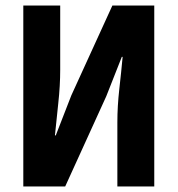

<svg xmlns="http://www.w3.org/2000/svg" viewBox="-20 -672 640 692"><path d="M64 0V-652H197V-421Q197 -363 190 -299.5Q183 -236 178 -184H181L237 -328L385 -652H536V0H403V-231Q403 -289 410 -351Q417 -413 422 -467H419L363 -325L215 0Z"/></svg>

Font: Source Code Pro
Style: Bold
Weight: 700
Monospace: yes
Designer: Paul D. Hunt, Teo Tuominen
Foundry: Adobe Systems Incorporated
Version: Version 2.030;PS 1.000;hotconv 16.6.51;makeotf.lib2.5.65220